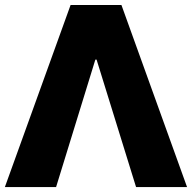

<svg xmlns="http://www.w3.org/2000/svg" viewBox="-26 -756 776 776"><path d="M359.4 -515.1 200.7 0H-6.3L259.3 -735.8H464.8L730 0H523.9L364.3 -515.1Z"/></svg>

Font: Estedad-FD Black
Style: Regular
Weight: 900
Designer: Amin Abedi
Version: Version 7.3